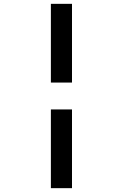

<svg xmlns="http://www.w3.org/2000/svg" viewBox="-20 -810 640 1000"><path d="M245 170H355V-240H245ZM245 -380H355V-790H245Z"/></svg>

Font: CommitMonoV143 ExtLt
Style: Regular
Weight: 200
Monospace: yes
Designer: Eigil Nikolajsen
Foundry: Eigil Nikolajsen
Version: Version 1.143